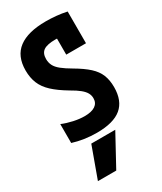

<svg xmlns="http://www.w3.org/2000/svg" viewBox="-246 -825 993 1179"><g transform="rotate(-30 250.0 -235.0)"><path d="M210 270H80L160 50H330ZM224 10Q179 10 136 3.5Q93 -3 55 -15V-149Q91 -134 132.5 -125Q174 -116 210 -116Q259 -116 285 -133.5Q311 -151 311 -185Q311 -205 301.5 -222.5Q292 -240 269.5 -258.5Q247 -277 208 -299Q144 -337 106 -372.5Q68 -408 51.5 -448.5Q35 -489 35 -540Q35 -642 100.5 -691Q166 -740 293 -740Q328 -740 365.5 -736.5Q403 -733 440 -725V-500H300V-671L349 -610Q334 -612 318 -613Q302 -614 289 -614Q230 -614 204.5 -596.5Q179 -579 179 -538Q179 -513 189.5 -492Q200 -471 225.5 -450.5Q251 -430 294 -405Q354 -370 389.5 -337.5Q425 -305 440 -267.5Q455 -230 455 -181Q455 -84 398.5 -37Q342 10 224 10Z"/></g></svg>

Font: M PLUS 1 Code
Style: Regular
Weight: 400
Designer: Coji Morishita
Foundry: UNDERFOREST DESIGN
Version: Version 1.005